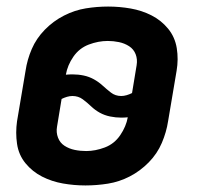

<svg xmlns="http://www.w3.org/2000/svg" viewBox="-20 -558 616 586"><path d="M241 8Q275 8 309.5 2.5Q344 -3 376 -19.5Q408 -36 434 -62.5Q460 -89 474 -122Q488 -155 493 -188L519 -342Q525 -377 519.5 -411Q514 -445 493 -470.5Q472 -496 442.5 -511Q413 -526 379 -532Q345 -538 310 -538Q276 -538 242 -532.5Q208 -527 175.5 -510.5Q143 -494 117 -467.5Q91 -441 77 -408.5Q63 -376 58 -342L32 -188Q27 -153 32 -119Q37 -85 58 -59.5Q79 -34 108.5 -19Q138 -4 172 2Q206 8 241 8ZM350 -265Q332 -265 318.5 -275.5Q305 -286 293 -297Q281 -308 266.5 -316Q252 -324 235.5 -327.5Q219 -331 201 -331Q191 -331 181 -330Q186 -359 204 -385Q222 -411 251 -422Q280 -433 309 -433Q326 -433 343 -429.5Q360 -426 374 -417Q388 -408 394 -392.5Q400 -377 397 -359L383 -274Q375 -270 366.5 -267.5Q358 -265 350 -265ZM243 -97Q225 -97 208 -100.5Q191 -104 177 -113Q163 -122 157 -138Q151 -154 154 -171L168 -256Q176 -260 184.5 -262.5Q193 -265 201 -265Q219 -265 232.5 -255Q246 -245 258 -233.5Q270 -222 284.5 -214Q299 -206 316 -202.5Q333 -199 350 -199Q360 -199 370 -200Q365 -172 347 -145.5Q329 -119 300 -108Q271 -97 243 -97Z"/></svg>

Font: Iosevka Sparkle Oblique
Style: Bold
Weight: 700
Italic angle: -9°
Designer: Belleve Invis
Foundry: Belleve Invis
Version: Version 4.5.0; ttfautohint (v1.8.3)